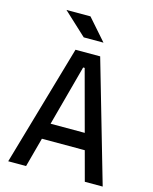

<svg xmlns="http://www.w3.org/2000/svg" viewBox="-130 -979 846 1064"><g transform="rotate(15 293.0 -447.0)"><path d="M22 0 222.2 -693.4H363.8L564 0H461.4L297.4 -609.4H288.6L124.5 0ZM114.7 -168.9V-261.7H466.3V-168.9ZM248.5 -771.5 116.7 -893.6H254.4L361.8 -771.5Z"/></g></svg>

Font: Cascadia Code
Style: Regular
Weight: 400
Designer: Aaron Bell
Foundry: Saja Typeworks
Version: Version 2404.023